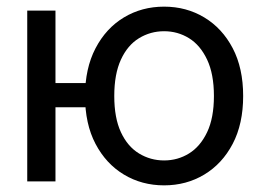

<svg xmlns="http://www.w3.org/2000/svg" viewBox="-20 -546 790 578"><path d="M474 12Q407 12 353 -20.5Q299 -53 267.5 -113Q236 -173 236 -257Q236 -340 267.5 -400.5Q299 -461 353 -493.5Q407 -526 474 -526Q541 -526 595 -493.5Q649 -461 680.5 -401Q712 -341 712 -257Q712 -173 680.5 -113Q649 -53 595 -20.5Q541 12 474 12ZM474 -63Q515 -63 549 -84Q583 -105 603.5 -148Q624 -191 624 -257Q624 -323 603.5 -366.5Q583 -410 549 -431Q515 -452 474 -452Q433 -452 398.5 -431Q364 -410 344 -366.5Q324 -323 324 -257Q324 -191 344 -148Q364 -105 398.5 -84Q433 -63 474 -63ZM62 0V-514H147V0ZM102 -223V-296H285V-223Z"/></svg>

Font: TikTok Sans 24pt
Style: Regular
Weight: 400
Version: Version 4.000